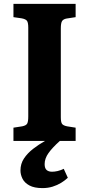

<svg xmlns="http://www.w3.org/2000/svg" viewBox="-20 -723 434 985"><path d="M198 242Q156 242 131 228.5Q106 215 95.5 194Q85 173 85 152Q85 117 103 90Q121 63 150 40.5Q179 18 211 0H49V-68L94 -75Q114 -79 119.5 -89Q125 -99 125 -126V-581Q125 -607 118.5 -616Q112 -625 91 -629L49 -635V-703H368V-635L322 -628Q305 -625 298.5 -615Q292 -605 292 -577V-122Q292 -97 298 -88Q304 -79 324 -75L368 -68V0H287Q249 34 229 62Q209 90 209 119Q209 140 219 149Q229 158 247 158Q260 158 275.5 154.5Q291 151 307 143L328 189Q313 203 293.5 215Q274 227 250 234.5Q226 242 198 242Z"/></svg>

Font: Literata 18pt
Style: Bold
Weight: 700
Designer: Latin by Veronika Burian and Jose Scaglione. Greek by Irene Vlachou. Cyrillic by Vera Evstafieva.
Foundry: TypeTogether
Version: Version 3.103;gftools[0.9.29]